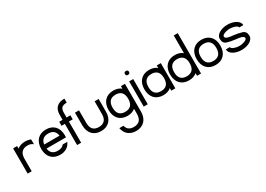

<svg xmlns="http://www.w3.org/2000/svg" viewBox="-4 -1495 3590 2595"><g transform="rotate(-30 1791.5 -197.5)"><path d="M98.6 -393.6 99.1 -354Q146.5 -393.6 220.7 -393.6Q270 -393.6 308.1 -376V-300.8Q276.9 -330.6 220.7 -330.6Q184.6 -330.6 160.9 -318.6Q137.2 -306.6 123.5 -287.6Q109.9 -268.6 104.5 -244.6Q99.1 -220.7 99.1 -196.8V0H36.1V-393.6Z M545.9 -393.6Q588.9 -393.6 623 -380.1Q657.2 -366.7 681.2 -341.3Q705.1 -315.9 717.8 -279.3Q730.5 -242.7 730.5 -196.8Q730.5 -180.2 729 -165.5H425.8Q432.6 -113.8 463.1 -88.4Q493.7 -63 545.9 -63Q578.1 -63 603 -73.2Q627.9 -83.5 642.6 -104H713.9Q691.9 -52.2 648.7 -26.1Q605.5 0 545.9 0Q503.4 0 469.2 -13.2Q435.1 -26.4 410.9 -51.8Q386.7 -77.1 373.8 -113.8Q360.8 -150.4 360.8 -196.8Q360.8 -242.7 373.8 -279.3Q386.7 -315.9 410.6 -341.3Q434.6 -366.7 468.8 -380.1Q502.9 -393.6 545.9 -393.6ZM425.8 -228.5H665.5Q658.7 -278.8 628.7 -304.7Q598.6 -330.6 545.9 -330.6Q492.7 -330.6 462.6 -304.7Q432.6 -278.8 425.8 -228.5Z M807.6 0V-330.6H755.4V-393.6H807.6V-471.2Q807.6 -548.3 849.4 -589.1Q891.1 -629.9 972.7 -629.9V-566.9Q918.9 -566.9 894.8 -545.2Q870.6 -523.4 870.6 -471.2V-393.6H930.2V-330.6H870.6V0Z M1371.1 -196.8Q1371.1 -150.4 1358.2 -113.8Q1345.2 -77.1 1321 -51.8Q1296.9 -26.4 1262.7 -13.2Q1228.5 0 1186.5 0Q1144 0 1109.9 -13.2Q1075.7 -26.4 1051.5 -51.8Q1027.3 -77.1 1014.4 -113.8Q1001.5 -150.4 1001.5 -196.8V-393.6H1064.5V-196.8Q1064.5 -129.9 1095.2 -96.4Q1126 -63 1186.5 -63Q1245.6 -63 1276.9 -96.2Q1308.1 -129.4 1308.1 -196.8V-393.6H1371.1Z M1597.2 -393.6Q1670.4 -393.6 1718.8 -354V-393.6H1781.2V-196.8L1781.7 38.6Q1781.7 84.5 1768.8 121.1Q1755.9 157.7 1731.9 183.1Q1708 208.5 1673.8 221.9Q1639.6 235.4 1597.2 235.4Q1560.5 235.4 1530 225.3Q1499.5 215.3 1476.1 196.3Q1452.6 177.2 1437.3 149.9Q1421.9 122.6 1416 87.4H1480.5Q1491.2 130.9 1520 151.6Q1548.8 172.4 1597.2 172.4Q1657.2 172.4 1688 138.9Q1718.8 105.5 1718.8 38.6V-40Q1671.4 0 1597.2 0Q1554.7 0 1520.5 -13.2Q1486.3 -26.4 1462.2 -51.8Q1438 -77.1 1425 -113.8Q1412.1 -150.4 1412.1 -196.8Q1412.1 -242.7 1425 -279.3Q1438 -315.9 1461.9 -341.3Q1485.8 -366.7 1520 -380.1Q1554.2 -393.6 1597.2 -393.6ZM1718.8 -191.4V-202.6Q1717.3 -266.6 1686.5 -298.6Q1655.8 -330.6 1597.2 -330.6Q1536.1 -330.6 1505.6 -296.9Q1475.1 -263.2 1475.1 -196.8Q1475.1 -129.9 1505.9 -96.4Q1536.6 -63 1597.2 -63Q1654.8 -63 1686 -94.5Q1717.3 -126 1718.8 -191.4Z M1910.2 -393.6V0H1847.2V-393.6ZM1878.9 -477.1Q1847.2 -477.1 1847.2 -507.3Q1847.2 -537.6 1878.9 -537.6Q1910.2 -537.6 1910.2 -507.3Q1910.2 -477.1 1878.9 -477.1Z M2340.8 -393.6V0H2277.8V-40Q2230.5 0 2156.2 0Q2113.8 0 2079.6 -13.2Q2045.4 -26.4 2021.2 -51.8Q1997.1 -77.1 1984.1 -113.8Q1971.2 -150.4 1971.2 -196.8Q1971.2 -242.7 1984.1 -279.3Q1997.1 -315.9 2021 -341.3Q2044.9 -366.7 2079.1 -380.1Q2113.3 -393.6 2156.2 -393.6Q2230 -393.6 2277.8 -354V-393.6ZM2246.6 -297.4Q2214.8 -330.6 2156.2 -330.6Q2095.2 -330.6 2064.7 -296.9Q2034.2 -263.2 2034.2 -196.8Q2034.2 -129.9 2064.9 -96.4Q2095.7 -63 2156.2 -63Q2215.3 -63 2246.6 -96.2Q2277.8 -129.4 2277.8 -196.8Q2277.8 -264.2 2246.6 -297.4Z M2741.7 -629.9V0H2679.7V-40.5Q2630.4 0 2557.1 0Q2514.6 0 2480.5 -13.2Q2446.3 -26.4 2422.1 -51.8Q2397.9 -77.1 2385 -113.8Q2372.1 -150.4 2372.1 -196.8Q2372.1 -242.7 2385 -279.3Q2397.9 -315.9 2421.9 -341.3Q2445.8 -366.7 2480 -380.1Q2514.2 -393.6 2557.1 -393.6Q2631.8 -393.6 2679.2 -353.5V-629.9ZM2647.5 -297.4Q2615.7 -330.6 2557.1 -330.6Q2496.1 -330.6 2465.6 -296.9Q2435.1 -263.2 2435.1 -196.8Q2435.1 -129.9 2465.8 -96.4Q2496.6 -63 2557.1 -63Q2616.2 -63 2647.5 -96.2Q2678.7 -129.4 2678.7 -196.8Q2678.7 -264.2 2647.5 -297.4Z M2972.2 -393.6Q3015.1 -393.6 3049.3 -380.1Q3083.5 -366.7 3107.4 -341.3Q3131.3 -315.9 3144 -279.3Q3156.7 -242.7 3156.7 -196.8Q3156.7 -150.4 3143.8 -113.8Q3130.9 -77.1 3106.7 -51.8Q3082.5 -26.4 3048.3 -13.2Q3014.2 0 2972.2 0Q2929.7 0 2895.5 -13.2Q2861.3 -26.4 2837.2 -51.8Q2813 -77.1 2800 -113.8Q2787.1 -150.4 2787.1 -196.8Q2787.1 -242.7 2800 -279.3Q2813 -315.9 2836.9 -341.3Q2860.8 -366.7 2895 -380.1Q2929.2 -393.6 2972.2 -393.6ZM3062.5 -297.4Q3030.8 -330.6 2972.2 -330.6Q2911.1 -330.6 2880.6 -296.9Q2850.1 -263.2 2850.1 -196.8Q2850.1 -129.9 2880.9 -96.4Q2911.6 -63 2972.2 -63Q3031.2 -63 3062.5 -96.2Q3093.8 -129.4 3093.8 -196.8Q3093.8 -264.2 3062.5 -297.4Z M3501 -280.8Q3501 -290 3490.7 -298.8Q3480.5 -307.6 3463.6 -314.7Q3446.8 -321.8 3424.8 -326.2Q3402.8 -330.6 3379.4 -330.6Q3356 -330.6 3333.7 -326.2Q3311.5 -321.8 3294.7 -314.5Q3277.8 -307.1 3267.6 -297.9Q3257.3 -288.6 3257.3 -279.3Q3257.3 -264.6 3268.6 -255.6Q3279.8 -246.6 3297.6 -241.2Q3315.4 -235.8 3337.6 -233.2Q3359.9 -230.5 3382.3 -228Q3416.5 -224.1 3447.3 -217.8Q3478 -211.4 3506.8 -202.6Q3564 -184.1 3564 -114.3Q3564 -89.4 3549.6 -68.6Q3535.2 -47.9 3510 -32.5Q3484.9 -17.1 3451.2 -8.5Q3417.5 0 3379.4 0Q3340.3 0 3306.6 -8.5Q3272.9 -17.1 3248 -32.5Q3223.1 -47.9 3208.7 -68.8Q3194.3 -89.8 3194.3 -114.3H3257.3Q3257.3 -104.5 3267.6 -95.2Q3277.8 -85.9 3294.9 -78.9Q3312 -71.8 3334 -67.4Q3356 -63 3379.4 -63Q3401.9 -63 3423.6 -67.4Q3445.3 -71.8 3462.4 -78.9Q3479.5 -85.9 3490.2 -95.2Q3501 -104.5 3501 -114.3Q3501 -128.9 3489.7 -137.7Q3478.5 -146.5 3460.7 -151.9Q3442.9 -157.2 3420.4 -160.2Q3397.9 -163.1 3376 -165.5Q3307.1 -172.9 3251 -190.4Q3194.3 -208 3194.3 -279.3Q3194.3 -303.7 3208.7 -324.5Q3223.1 -345.2 3248 -360.6Q3272.9 -376 3306.6 -384.8Q3340.3 -393.6 3379.4 -393.6Q3418.5 -393.6 3452.1 -384.8Q3485.8 -376 3510.7 -360.8Q3535.6 -345.7 3549.8 -325.2Q3564 -304.7 3564 -280.8Z"/></g></svg>

Font: Fibel Sued LRS
Style: Regular
Weight: 400
Designer: Peter Wiegel
Foundry: Peter Wiegel
Version: Version 000.000